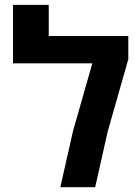

<svg xmlns="http://www.w3.org/2000/svg" viewBox="-20 -780 584 800"><path d="M183.1 -629.9H514.6V-533.2L429.2 -233.9L376.5 0H231.4L284.2 -233.9L364.7 -516.1H34.2V-759.8H183.1Z"/></svg>

Font: OpenSansHebrew-Bold
Style: Bold
Weight: 700
Foundry: Ascender Corporation, Yanek Iontef
Version: Version 2.001;PS 002.001;hotconv 1.0.70;makeotf.lib2.5.58329